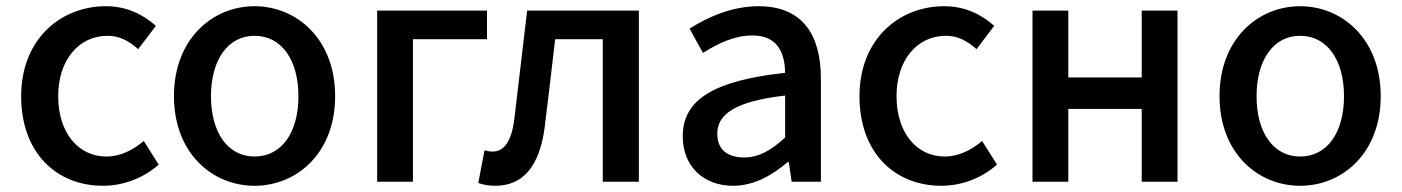

<svg xmlns="http://www.w3.org/2000/svg" viewBox="-20 -584 4505 617"><path d="M311 13C374 13 439 -10 490 -55L442 -131C409 -103 368 -81 322 -81C231 -81 167 -158 167 -275C167 -391 233 -469 326 -469C363 -469 394 -453 424 -426L481 -501C441 -536 390 -564 320 -564C175 -564 48 -458 48 -275C48 -92 162 13 311 13Z M798 13C934 13 1057 -92 1057 -275C1057 -458 934 -564 798 -564C662 -564 539 -458 539 -275C539 -92 662 13 798 13ZM798 -81C712 -81 658 -158 658 -275C658 -391 712 -469 798 -469C885 -469 939 -391 939 -275C939 -158 885 -81 798 -81Z M1192 0H1307V-458H1545V-550H1192Z M1572 13C1661 13 1713 -50 1730 -172C1742 -268 1753 -364 1764 -458H1917V0H2033V-550H1674C1660 -434 1647 -318 1633 -203C1624 -128 1599 -97 1563 -97C1553 -97 1545 -99 1537 -101L1517 4C1534 10 1550 13 1572 13Z M2336 13C2402 13 2461 -20 2511 -63H2515L2524 0H2618V-331C2618 -477 2555 -564 2418 -564C2330 -564 2253 -528 2196 -492L2239 -414C2286 -444 2340 -470 2398 -470C2479 -470 2502 -414 2503 -350C2274 -325 2174 -264 2174 -146C2174 -49 2241 13 2336 13ZM2371 -78C2322 -78 2285 -100 2285 -154C2285 -216 2340 -258 2503 -277V-142C2458 -101 2419 -78 2371 -78Z M3005 13C3068 13 3133 -10 3184 -55L3136 -131C3103 -103 3062 -81 3016 -81C2925 -81 2861 -158 2861 -275C2861 -391 2927 -469 3020 -469C3057 -469 3088 -453 3118 -426L3175 -501C3135 -536 3084 -564 3014 -564C2869 -564 2742 -458 2742 -275C2742 -92 2856 13 3005 13Z M3298 0H3413V-234H3649V0H3764V-550H3649V-335H3413V-550H3298Z M4158 13C4294 13 4417 -92 4417 -275C4417 -458 4294 -564 4158 -564C4022 -564 3899 -458 3899 -275C3899 -92 4022 13 4158 13ZM4158 -81C4072 -81 4018 -158 4018 -275C4018 -391 4072 -469 4158 -469C4245 -469 4299 -391 4299 -275C4299 -158 4245 -81 4158 -81Z"/></svg>

Font: Noto Sans JP Medium
Style: Regular
Weight: 500
Designer: Ryoko NISHIZUKA  (kana, bopomofo & ideographs); Paul D. Hunt (Latin, Greek & Cyrillic); Sandoll Communications , Soo-you
Foundry: Adobe
Version: Version 2.002;hotconv 1.0.116;makeotfexe 2.5.65601